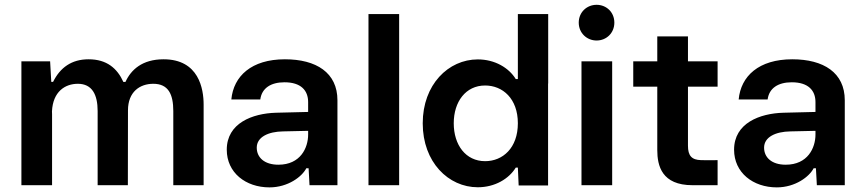

<svg xmlns="http://www.w3.org/2000/svg" viewBox="-20 -790 3685 819"><path d="M193.8 -528.3H71.3V0H202.1V-302.7L201.7 -314.9C205.6 -399.4 257.8 -432.6 312 -432.6C373 -432.6 396.5 -386.2 396.5 -316.4V0H525.4L525.9 -319.3C525.9 -398.4 576.7 -432.6 633.8 -432.6C698.2 -432.6 719.2 -387.7 719.2 -316.4V0H848.6V-343.8C848.6 -410.6 828.6 -537.1 677.7 -537.1C586.4 -537.1 538.6 -492.2 515.1 -440.4H506.3C480 -498.5 435.5 -537.1 357.9 -537.1C285.6 -537.1 236.8 -502 206.5 -440.9H198.7V-441.4Z M1129.4 9.3C1208.5 9.3 1268.6 -36.6 1286.6 -72.3H1296.4L1300.3 0H1419.4V-362.3C1419.4 -480 1329.1 -537.1 1195.3 -537.1C1052.7 -537.1 976.1 -465.3 966.8 -365.7H1090.3C1096.7 -414.1 1135.3 -439 1193.4 -439C1263.7 -439 1294.4 -404.3 1294.4 -354.5V-312.5L1157.2 -309.1C1057.1 -306.2 947.3 -265.1 947.3 -151.4C947.3 -53.2 1028.3 9.3 1129.4 9.3ZM1075.2 -160.2C1075.2 -205.6 1124.5 -228.5 1187 -229.5L1294.4 -231.9V-216.3C1294.4 -159.2 1261.7 -87.4 1167.5 -87.4C1107.9 -87.4 1075.2 -118.2 1075.2 -160.2Z M1551.8 -730V0H1682.6V-730Z M2318.4 -730H2189V-452.6H2180.2C2150.9 -500.5 2091.3 -536.6 2018.1 -536.6C1892.6 -536.6 1783.2 -429.2 1783.2 -264.2C1783.2 -264.2 1783.2 -263.7 1783.2 -263.7C1783.2 -98.6 1892.6 8.8 2018.1 8.8C2091.3 8.8 2150.9 -27.3 2180.2 -75.2H2189L2192.4 1H2317.9V-433.6H2318.4ZM1915.5 -264.2C1915.5 -356.4 1966.8 -425.3 2049.3 -425.3C2124.5 -425.3 2189 -369.1 2189 -264.2C2189 -158.7 2124.5 -102.5 2049.3 -102.5C1966.8 -102.5 1915.5 -171.4 1915.5 -264.2Z M2460.4 -528.3V0H2591.3V-528.3ZM2448.7 -693.4C2448.7 -648.9 2483.4 -617.2 2524.9 -617.2C2566.4 -617.2 2600.6 -648.9 2600.6 -693.4C2600.6 -738.3 2566.4 -769.5 2524.9 -769.5C2483.4 -769.5 2448.7 -738.3 2448.7 -693.4Z M2934.1 0H3041V-106.9C3022.5 -106.4 2994.6 -106.4 2970.7 -106.9C2930.2 -107.9 2914.6 -126 2914.6 -168.5V-420.4H3041V-528.3H2914.6V-634.8H2783.7V-528.3H2681.2V-420.4H2783.7V-149.9C2783.7 -83 2802.7 0 2934.1 0Z M3293.5 9.3C3372.6 9.3 3432.6 -36.6 3450.7 -72.3H3460.4L3464.4 0H3583.5V-362.3C3583.5 -480 3493.2 -537.1 3359.4 -537.1C3216.8 -537.1 3140.1 -465.3 3130.9 -365.7H3254.4C3260.7 -414.1 3299.3 -439 3357.4 -439C3427.7 -439 3458.5 -404.3 3458.5 -354.5V-312.5L3321.3 -309.1C3221.2 -306.2 3111.3 -265.1 3111.3 -151.4C3111.3 -53.2 3192.4 9.3 3293.5 9.3ZM3239.3 -160.2C3239.3 -205.6 3288.6 -228.5 3351.1 -229.5L3458.5 -231.9V-216.3C3458.5 -159.2 3425.8 -87.4 3331.5 -87.4C3272 -87.4 3239.3 -118.2 3239.3 -160.2Z"/></svg>

Font: Faust Sans Bold
Style: Regular
Weight: 700
Designer: Andreas Faust
Version: Version 1.003;Glyphs 3.1.2 (3151)